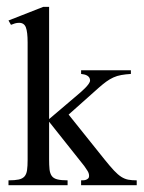

<svg xmlns="http://www.w3.org/2000/svg" viewBox="-20 -543 421 563"><path d="M217.8 0V-14.2Q221.2 -14.2 225.3 -14.4Q229.5 -14.6 232.9 -16.1Q236.3 -17.6 238.8 -20Q241.2 -22.5 241.2 -26.9Q241.2 -35.2 236.3 -42.5Q231.4 -49.8 227.1 -56.2L124 -186V-76.2Q124 -58.6 125.2 -46.6Q126.5 -34.7 131.6 -27.3Q136.7 -20 147.7 -17.1Q158.7 -14.2 178.2 -14.2V0H4.9V-14.2Q23.9 -14.2 34.9 -16.6Q45.9 -19 51.8 -25.6Q57.6 -32.2 59.3 -43.9Q61 -55.7 61 -74.2V-418.5Q61 -449.2 55.9 -462.6Q50.8 -476.1 36.1 -476.1Q29.8 -476.1 23.9 -474.4Q18.1 -472.7 12.2 -470.2L4.9 -482.9L106.9 -522.9H124V-193.8L209 -266.1Q211.9 -268.6 217.8 -273.7Q223.6 -278.8 229.5 -284.7Q235.4 -290.5 239.7 -296.6Q244.1 -302.7 244.1 -307.1Q244.1 -312 241.7 -315.7Q239.3 -319.3 235.4 -321.5Q231.4 -323.7 226.8 -324.7Q222.2 -325.7 217.8 -326.2V-336.9H363.8V-326.2Q348.1 -325.2 335.7 -323Q323.2 -320.8 312.5 -315.9Q301.8 -311 291.7 -303.7Q281.7 -296.4 270 -286.1L181.2 -207L287.1 -74.7Q303.2 -54.7 314.5 -42.7Q325.7 -30.8 335.7 -24.4Q345.7 -18.1 356.2 -16.1Q366.7 -14.2 380.9 -14.2V0Z"/></svg>

Font: Scheherazade Rohingya
Style: Regular
Weight: 400
Designer: SIL International
Foundry: SIL International
Version: Version 2.000 (build 440/429)